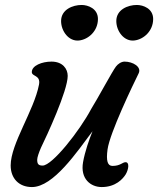

<svg xmlns="http://www.w3.org/2000/svg" viewBox="-20 -756 643 781"><path d="M23.4 -83C23.4 -30.8 56.6 4.9 109.9 4.9C197.3 4.9 293.5 -138.7 356.4 -222.2C342.3 -187.5 325.7 -140.1 317.9 -96.7C305.7 -28.3 349.1 4.9 393.6 4.9C450.7 4.9 480 -28.3 491.7 -47.4C503.4 -67.9 507.3 -96.2 490.7 -96.2C478 -96.2 469.7 -81.1 437.5 -81.1C417.5 -81.1 411.1 -101.6 417.5 -148.4C426.8 -215.8 521 -411.1 543.9 -457.5C557.1 -483.9 520.5 -505.4 486.8 -505.4C473.1 -505.4 459.5 -495.6 451.7 -485.4C437.5 -467.3 377.4 -355 351.1 -313C303.2 -222.7 192.4 -82.5 153.3 -82.5C135.7 -82.5 131.3 -89.8 131.3 -106.4C131.3 -115.7 138.2 -135.7 146.5 -154.8C170.4 -203.6 255.4 -387.2 255.4 -447.3C255.4 -476.1 234.9 -505.4 189.5 -505.4C150.9 -505.4 109.4 -489.3 109.4 -462.9C109.4 -443.8 146 -451.7 138.7 -412.1C118.7 -306.6 23.4 -171.4 23.4 -83ZM526.4 -591.3C564.9 -595.7 603 -630.4 603 -678.7C603 -721.2 562.5 -735.8 536.6 -735.8C500.5 -735.8 453.1 -717.3 453.1 -670.4C453.1 -629.4 484.4 -586.4 526.4 -591.3ZM301.8 -591.3C340.3 -595.7 378.4 -630.4 378.4 -678.7C378.4 -721.2 337.9 -735.8 312 -735.8C275.9 -735.8 228.5 -717.3 228.5 -670.4C228.5 -629.4 259.8 -586.4 301.8 -591.3Z"/></svg>

Font: Courgette
Style: Regular
Weight: 400
Designer: Karolina Lach
Foundry: Karolina Lach
Version: Version 1.002